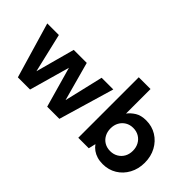

<svg xmlns="http://www.w3.org/2000/svg" viewBox="-71 -1162 1616 1616"><g transform="rotate(45 737.0 -354.0)"><path d="M161 0 15 -496H153L251 -79L217 -80L330 -496H485L599 -80L564 -79L662 -496H801L655 0H510L389 -428H427L306 0Z M1182 12Q1145 12 1115 3Q1085 -6 1061 -23Q1037 -40 1020 -64L1005 0H880V-720H1020V-428Q1044 -460 1082.5 -484Q1121 -508 1182 -508Q1251 -508 1306 -474Q1361 -440 1393 -381Q1425 -322 1425 -247Q1425 -173 1393 -114Q1361 -55 1306 -21.5Q1251 12 1182 12ZM1149 -110Q1188 -110 1218.5 -128Q1249 -146 1266 -176.5Q1283 -207 1283 -248Q1283 -287 1266 -318.5Q1249 -350 1218.5 -368Q1188 -386 1149 -386Q1110 -386 1080 -368Q1050 -350 1033 -319Q1016 -288 1016 -248Q1016 -208 1033 -176.5Q1050 -145 1080 -127.5Q1110 -110 1149 -110Z"/></g></svg>

Font: DM Sans 24pt ExtraBold
Style: Regular
Weight: 800
Designer: Colophon Foundry, Jonny Pinhorn
Foundry: Colophon Foundry
Version: Version 4.004;gftools[0.9.30]